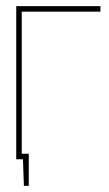

<svg xmlns="http://www.w3.org/2000/svg" viewBox="-20 -520 357 627"><path d="M44 -18V0H55L58 87H74V-18ZM33 -500V0H51V-482H308V-500Z"/></svg>

Font: Advent Pro Thin
Style: Regular
Weight: 250
Version: Version 3.000